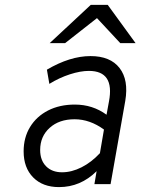

<svg xmlns="http://www.w3.org/2000/svg" viewBox="-20 -752 574 784"><path d="M221 12Q154.5 12 115.5 -27.5Q76.5 -67 76.5 -134Q76.5 -190.5 102.8 -233.5Q129 -276.5 176.2 -300.8Q223.5 -325 285.5 -325Q358.5 -325 415 -283.5L425 -338Q448.5 -462.5 343 -462.5Q308.5 -462.5 265.2 -448.5Q222 -434.5 181.5 -409.5L171.5 -467.5Q266 -523 349.5 -523Q430.5 -523 468.2 -474.2Q506 -425.5 491.5 -340L431.5 0H365.5L374.5 -53Q309 12 221 12ZM233.5 -48.5Q272.5 -48.5 312.8 -68.8Q353 -89 388 -126.5L404.5 -223Q347 -265 284.5 -265Q221.5 -265 182.8 -230Q144 -195 144 -139.5Q144 -97.5 168.2 -73Q192.5 -48.5 233.5 -48.5ZM183 -576 350.5 -732H420L533.5 -576H471L376 -678L246 -576Z"/></svg>

Font: Overpass Light
Style: Italic
Weight: 300
Italic angle: -10°
Designer: Delve Withrington, Dave Bailey, Thomas Jockin
Foundry: Delve Fonts LLC
Version: Version 4.000; ttfautohint (v1.8.3)